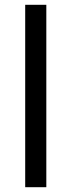

<svg xmlns="http://www.w3.org/2000/svg" viewBox="-20 -780 298 800"><path d="M173 0H85V-760H173Z"/></svg>

Font: Noto Sans Tirhuta
Style: Regular
Weight: 400
Designer: Monotype Design Team
Foundry: Monotype Imaging Inc.
Version: Version 2.003; ttfautohint (v1.8.4.7-5d5b)